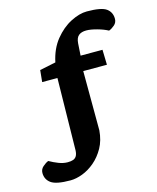

<svg xmlns="http://www.w3.org/2000/svg" viewBox="-216 -749 777 948"><g transform="rotate(-15 172.5 -275.5)"><path d="M26 117Q-47 117 -73 98Q-99 79 -99 46Q-99 27 -84 14Q-69 1 -56 -4Q-33 9 -9.5 18Q14 27 36 27Q53 27 64 23Q75 19 81 9Q87 -1 88 -19L94 -388H16L22 -448L104 -465Q118 -532 154.5 -577Q191 -622 236 -645Q281 -668 319 -668Q393 -668 418.5 -649.5Q444 -631 444 -597Q444 -578 429.5 -565.5Q415 -553 401 -548Q379 -560 346.5 -569Q314 -578 292 -578Q267 -578 253 -566.5Q239 -555 237 -527L233 -465H345L347 -388H226L227 -85Q223 -34 202 3.5Q181 41 151 66.5Q121 92 88 104.5Q55 117 26 117Z"/></g></svg>

Font: Faustina Light ExtraBold
Style: Regular
Weight: 800
Version: Version 1.200